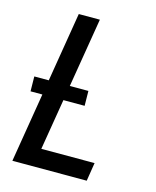

<svg xmlns="http://www.w3.org/2000/svg" viewBox="-111 -812 722 888"><g transform="rotate(15 250.0 -367.5)"><path d="M34 0 155 -735H256L149 -88H404L390 0ZM32 -332 31 -403H290L291 -332Z"/></g></svg>

Font: Iosevka Semibold Oblique
Style: Regular
Weight: 600
Italic angle: -9°
Monospace: yes
Designer: Belleve Invis
Foundry: Belleve Invis
Version: Version 32.5.0; ttfautohint (v1.8.4)